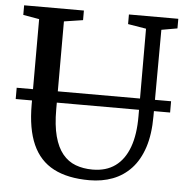

<svg xmlns="http://www.w3.org/2000/svg" viewBox="-53 -795 830 856"><g transform="rotate(5 362.0 -367.0)"><path d="M378 8.5Q281 8.5 217.8 -24.5Q154.5 -57.5 123.5 -127Q92.5 -196.5 92.5 -305.5V-687.5L20.5 -700V-743H288V-700L203.5 -687V-294Q203.5 -222 216.5 -173.2Q229.5 -124.5 253.8 -95Q278 -65.5 312 -52.8Q346 -40 388 -40Q448.5 -40 489.2 -69.5Q530 -99 551 -156Q572 -213 571.5 -296L571 -686.5L489.5 -700V-743H710.5V-700L639.5 -687.5L638 -301Q638 -219.5 618.8 -161Q599.5 -102.5 564.5 -65Q529.5 -27.5 482 -9.5Q434.5 8.5 378 8.5ZM710.5 -374V-323.5H19.5V-374Z"/></g></svg>

Font: Merriweather 48pt
Style: Regular
Weight: 400
Version: Version 2.100